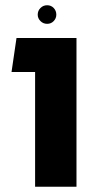

<svg xmlns="http://www.w3.org/2000/svg" viewBox="-20 -713 394 733"><path d="M124 -657Q124 -672 134.5 -682.5Q145 -693 160 -693Q175 -693 185 -682.5Q195 -672 195 -657Q195 -643 185 -632.5Q175 -622 160 -622Q145 -622 134.5 -632.5Q124 -643 124 -657ZM114 0V-438H24L43 -568H272V0Z"/></svg>

Font: FiraGO
Style: Bold
Weight: 700
Designer: bBox Type
Foundry: bBox Type GmbH
Version: Version 1.001;PS 001.001;hotconv 1.0.88;makeotf.lib2.5.64775